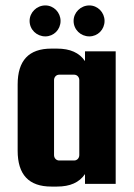

<svg xmlns="http://www.w3.org/2000/svg" viewBox="-20 -677 492 707"><path d="M147 -657C115 -657 89 -631 89 -600C89 -568 115 -543 147 -543C178 -543 203 -568 203 -600C203 -631 178 -657 147 -657ZM309 -657C277 -657 251 -631 251 -600C251 -568 277 -543 309 -543C340 -543 365 -568 365 -600C365 -631 340 -657 309 -657ZM293 -452C272 -483 238 -498 190 -498H169C86 -498 45 -454 45 -366V-122C45 -34 86 10 169 10H190C238 10 272 -5 293 -36V0H406V-488H293ZM272 -106C272 -95 264 -86 253 -86H198C187 -86 179 -95 179 -106V-382C179 -393 187 -402 198 -402H253C264 -402 272 -393 272 -382Z"/></svg>

Font: sklik
Style: Regular
Weight: 400
Designer: Joe Prince
Foundry: Joe Prince
Version: Version 1.001